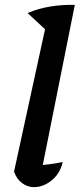

<svg xmlns="http://www.w3.org/2000/svg" viewBox="-20 -765 329 793"><path d="M176 -635 94 -711Q138 -730 187.5 -738Q237 -746 289 -745ZM146 -30 123 -81Q155 -83 183.5 -86.5Q212 -90 239 -96Q232 -64 214 -41Q196 -18 171 -5Q146 8 121 8Q94 8 71.5 -8.5Q49 -25 38 -56L181 -713L289 -745Z"/></svg>

Font: Piazzolla Thin
Style: Bold Italic
Weight: 700
Italic angle: -11.3°
Version: Version 2.005